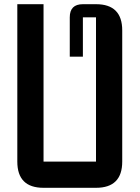

<svg xmlns="http://www.w3.org/2000/svg" viewBox="-20 -895 665 915"><path d="M62.5 -875H187.5V-125H437.5V-812.5H375V-625H312.5V-812.5Q312.5 -875 375 -875H437.5Q562.5 -875 562.5 -750V-125Q562.5 0 437.5 0H187.5Q62.5 0 62.5 -125Z"/></svg>

Font: Oldtimer
Style: Regular
Weight: 400
Designer: GGBotNet
Foundry: GGBotNet
Version: 1.00